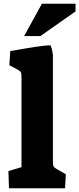

<svg xmlns="http://www.w3.org/2000/svg" viewBox="-20 -1007 424 1027"><path d="M25 -92 95 -113V-592Q95 -614 91.5 -620.5Q88 -627 74 -635L30 -658L35 -734Q55 -738 66 -739Q198 -763 250 -765Q260 -742 263 -713V-146Q263 -125 266 -118Q269 -111 283 -103L332 -75L328 0H28ZM204 -987H384V-946L196 -814H109Z"/></svg>

Font: Suez One
Style: Regular
Weight: 400
Designer: Michal Sahar
Foundry: Hagilda
Version: Version 1.001